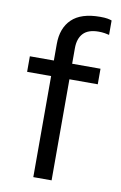

<svg xmlns="http://www.w3.org/2000/svg" viewBox="-84 -778 522 827"><g transform="rotate(10 177.0 -365.0)"><path d="M122 0V-582Q122 -652 162.5 -691Q203 -730 286 -730Q306 -730 317.5 -728Q329 -726 337 -723V-660Q330 -662 317.5 -664Q305 -666 291 -666Q245 -666 223.5 -643Q202 -620 202 -578V0ZM17 -442V-510H326V-442Z"/></g></svg>

Font: Instrument Sans
Style: Regular
Weight: 400
Designer: Rodrigo Fuenzalida
Foundry: fragTYPE
Version: Version 1.000;gftools[0.9.28]